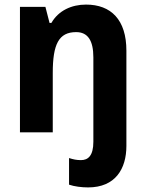

<svg xmlns="http://www.w3.org/2000/svg" viewBox="-20 -577 635 837"><path d="M364 240C483 240 531 159 531 59V-356C531 -491 464 -557 355 -557C292 -557 235 -531 204 -477H196L178 -547H67V0H210V-259C210 -384 236 -437 312 -437C363 -437 387 -400 387 -327V41C387 102 364 121 333 121C314 121 300 118 281 112V228C304 236 336 240 364 240Z"/></svg>

Font: Noto Sans Lao Looped SemiCondensed
Style: Bold
Weight: 700
Width: 4
Designer: Mark Frömberg, Ben Mitchell
Foundry: The Fontpad Ltd
Version: Version 1.002